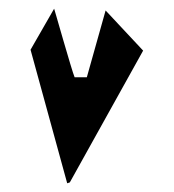

<svg xmlns="http://www.w3.org/2000/svg" viewBox="-20 -448 398 440"><path d="M50 -334 134 -28 140 -30 308 -332 222 -424 179 -271H151C145 -284 104 -430 104 -428Z"/></svg>

Font: Getaway
Style: Regular
Weight: 400
Version: Version 0.1